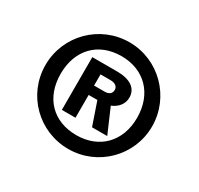

<svg xmlns="http://www.w3.org/2000/svg" viewBox="-110 -886 772 744"><g transform="rotate(30 276.5 -513.5)"><path d="M273 -275C404 -275 511 -381 511 -513C511 -645 404 -752 273 -752C140 -752 34 -645 34 -513C34 -381 140 -275 273 -275ZM273 -337C169 -337 102 -406 102 -513C102 -620 169 -690 273 -690C375 -690 444 -620 444 -513C444 -406 375 -337 273 -337ZM176 -394H237V-496H276L311 -394H379L332 -503C357 -513 379 -534 379 -566C379 -607 345 -630 287 -630H176ZM237 -538V-588H282C303 -588 315 -578 315 -563C315 -547 303 -538 285 -538Z"/></g></svg>

Font: 18Franklin
Style: Bold
Weight: 700
Designer: Pablo Impallari, Rodrigo Fuenzalida (Modified by Dan O. Williams)
Version: Version 0.025;PS 000.025;hotconv 1.0.88;makeotf.lib2.5.64775